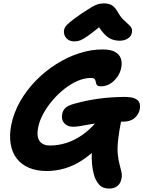

<svg xmlns="http://www.w3.org/2000/svg" viewBox="-20 -1000 847 1134"><path d="M626 113.8Q591 113.8 572 96.8Q553 79.8 539.4 47Q532.8 26.8 527.8 0.7Q522.8 -25.4 521.8 -63.7Q520.8 -102 525.6 -157.6L566.6 -138Q514.8 -85.2 463.9 -52.6Q413 -20 361.2 -5Q309.4 10 255.8 10Q196.4 10 151.8 -8.8Q107.2 -27.6 79.5 -62.9Q51.8 -98.2 43.1 -149.1Q34.4 -200 46.6 -263.2Q61.4 -335.4 99.4 -401.8Q137.4 -468.2 191.8 -523.8Q246.2 -579.4 311.5 -620.9Q376.8 -662.4 447 -685.2Q517.2 -708 585 -708Q632.8 -708 658.7 -693.8Q684.6 -679.6 693.3 -655.6Q702 -631.6 696.4 -601.2Q690.6 -570.8 672.8 -545.6Q655 -520.4 630.1 -505.3Q605.2 -490.2 576.4 -490.2Q561.6 -490.2 555.6 -495Q549.6 -499.8 547.7 -507.6Q545.8 -515.4 544.3 -522.7Q542.8 -530 536.9 -534.8Q531 -539.6 516.2 -539.6Q478.8 -539.6 438.5 -522.2Q398.2 -504.8 360.1 -474.7Q322 -444.6 290 -407Q258 -369.4 236 -329Q214 -288.6 206 -250.6Q194.4 -195.6 213 -168.1Q231.6 -140.6 275.8 -140.6Q323.6 -140.6 371.4 -155.6Q419.2 -170.6 464.7 -201.9Q510.2 -233.2 551 -282Q574.8 -308 599.3 -317.6Q623.8 -327.2 655.8 -327.2Q680.6 -327.2 690.6 -318.5Q700.6 -309.8 696.4 -290.6Q682.8 -221.2 677.6 -173.8Q672.4 -126.4 675.4 -91.3Q678.4 -56.2 688 -21.6Q694.6 1.4 697 14.7Q699.4 28 699.5 37.3Q699.6 46.6 696.8 57.8Q691.6 84.8 672.3 99.3Q653 113.8 626 113.8ZM410.8 -251.4Q378.4 -251.4 359.5 -272.6Q340.6 -293.8 347.4 -326.8Q352 -350 368.2 -364.2Q384.4 -378.4 425 -389Q489.4 -406.8 560.3 -416.8Q631.2 -426.8 713.6 -427.6Q757.8 -427.6 778.6 -417.4Q799.4 -407.2 804.4 -390.3Q809.4 -373.4 805 -352.8Q799 -323.6 774.6 -302.5Q750.2 -281.4 705.8 -281.4Q643.6 -281.4 596.6 -276.9Q549.6 -272.4 515.6 -266.4Q481.6 -260.4 456.4 -255.9Q431.2 -251.4 410.8 -251.4ZM417 -755.6Q398.8 -755.6 385 -764Q371.2 -772.4 363.8 -786.5Q356.4 -800.6 357.6 -818Q358.6 -829 365.1 -840.1Q371.6 -851.2 393.6 -869.7Q415.6 -888.2 463.2 -921Q496.2 -942.6 517.5 -955.7Q538.8 -968.8 555.8 -974.4Q572.8 -980 592.8 -980Q624.2 -980 642.1 -968Q660 -956 674.2 -931.4Q690.2 -902.2 706.9 -885.7Q723.6 -869.2 736.4 -858.2Q749.2 -847.2 755.7 -836Q762.2 -824.8 758.6 -805.8Q754.2 -784.2 733.9 -771.9Q713.6 -759.6 688 -759.6Q659.4 -759.6 636.5 -769.4Q613.6 -779.2 591.7 -803.9Q569.8 -828.6 543.4 -873.2L604.4 -871.8Q553.8 -828.8 522.3 -805.1Q490.8 -781.4 472.1 -770.7Q453.4 -760 441.2 -757.8Q429 -755.6 417 -755.6Z"/></svg>

Font: Shantell Sans Light
Style: Italic
Weight: 300
Italic angle: -11°
Designer: Stephen Nixon, Anya Danilova, Shantell Martin
Foundry: Arrow Type
Version: Version 1.008;[ac192a2d6]